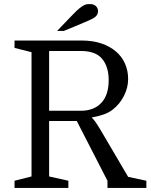

<svg xmlns="http://www.w3.org/2000/svg" viewBox="-20 -918 739 938"><path d="M530 -382Q565 -409 585.5 -449.5Q606 -490 606 -532Q606 -572 591 -606.5Q576 -641 547 -666Q518 -691 476 -705.5Q434 -720 379 -720H51V-684L134 -663V-56L51 -35V0H314V-35L220 -56V-327H355L505 -35V0H695V-35L606 -54L469 -287Q459 -304 449 -318.5Q439 -333 428 -344Q462 -350 487 -359Q512 -368 530 -382ZM377 -377H220V-669H374Q447 -669 479 -630.5Q511 -592 511 -526Q511 -490 502 -462.5Q493 -435 475.5 -416Q458 -397 433 -387Q408 -377 377 -377ZM335 -846 259 -767H292L372 -800Q395 -810 411.5 -817Q428 -824 438.5 -830.5Q449 -837 454 -845Q459 -853 459 -864Q459 -869 457 -875Q455 -881 450.5 -886Q446 -891 439 -894.5Q432 -898 422 -898Q414 -898 406.5 -897.5Q399 -897 389.5 -892Q380 -887 367 -876.5Q354 -866 335 -846Z"/></svg>

Font: GradeGX
Style: Regular
Weight: 100
Width: 1
Designer: Adam Twardoch
Foundry: Adam Twardoch
Version: Version 2.002; DEVELOPMENT